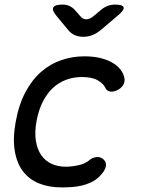

<svg xmlns="http://www.w3.org/2000/svg" viewBox="-20 -805 640 835"><path d="M48 -274Q62 -351 91 -405Q120 -459 160 -493.5Q200 -528 248 -544Q296 -560 346 -560Q384 -560 412.5 -553.5Q441 -547 462 -536Q483 -525 496.5 -511Q510 -497 516 -482Q526 -459 519 -442Q512 -425 494 -415Q474 -404 458.5 -407Q443 -410 437 -425Q429 -442 404.5 -456Q380 -470 336 -470Q300 -470 267.5 -458Q235 -446 209.5 -422Q184 -398 166 -362.5Q148 -327 139 -279Q130 -230 136 -192.5Q142 -155 159.5 -130Q177 -105 204.5 -92.5Q232 -80 266 -80Q292 -80 321.5 -86.5Q351 -93 368 -108Q382 -120 400 -122Q418 -124 432 -110Q438 -104 440 -96.5Q442 -89 440 -80Q438 -71 431.5 -60.5Q425 -50 413 -38Q397 -22 377 -12.5Q357 -3 336 2Q315 7 292.5 8.5Q270 10 248 10Q193 10 150.5 -7Q108 -24 81 -58.5Q54 -93 44.5 -147Q35 -201 48 -274ZM252 -785Q269 -785 282 -779Q295 -773 305 -762L329 -735Q340 -721 355 -721Q370 -721 387 -735L418 -761Q432 -773 447.5 -779Q463 -785 480 -785Q514 -785 517.5 -773Q521 -761 492 -737L419 -675Q401 -660 382 -652.5Q363 -645 342 -645Q321 -645 304.5 -652.5Q288 -660 276 -675L224 -738Q205 -761 212 -773Q219 -785 252 -785Z"/></svg>

Font: Maple Mono
Style: Italic
Weight: 400
Italic angle: -10°
Monospace: yes
Designer: subframe7536
Version: Version 7.300